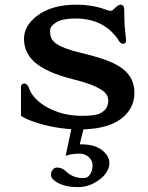

<svg xmlns="http://www.w3.org/2000/svg" viewBox="-20 -534 624 809"><path d="M487.3 -514.2Q503.4 -514.2 503.4 -493.2Q503.4 -437 507.3 -403.8Q511.2 -370.6 511.2 -363.3Q511.2 -349.6 497.6 -349.6Q486.3 -349.6 476.1 -370.1Q414.6 -456.1 297.9 -456.1Q243.2 -456.1 217 -439.9Q190.9 -423.8 190.9 -404.3Q190.9 -384.8 196.8 -372.3Q202.6 -359.9 218.3 -349.1Q248 -328.6 318.8 -311.8Q389.6 -294.9 430.7 -279.3Q471.7 -263.7 497.1 -244.1Q546.4 -206.1 546.4 -142.6Q546.4 -85.4 503.9 -44.9Q449.2 7.3 331.5 11.2L315.9 74.2H323.7Q399.4 74.2 431.2 121.1Q440.9 135.3 440.9 153.6Q440.9 171.9 429.7 190.2Q418.5 208.5 399.4 222.7Q357.4 254.4 308.1 254.4Q242.7 254.4 207.5 225.6Q194.8 214.8 194.8 202.4Q194.8 189.9 202.1 180.9Q209.5 171.9 221.2 171.9Q242.2 171.9 259.8 189.5Q288.1 216.3 330.6 216.3Q348.1 216.3 356.4 205.1Q370.1 186 370.1 164.1Q370.1 142.1 353.8 127.7Q337.4 113.3 315.4 113.3Q280.8 113.3 256.8 122.6L280.3 10.3Q186 3.9 106.4 -26.9Q82 -36.1 68.4 -46.4V-168.5Q68.4 -173.8 72.3 -178Q76.2 -182.1 83 -182.1Q95.2 -182.1 103 -160.2Q110.8 -138.2 131.6 -116.9Q152.3 -95.7 182.1 -80.1Q245.6 -45.9 326.2 -45.9Q380.9 -45.9 400.6 -55.9Q420.4 -65.9 428.2 -79.1Q436 -92.3 436 -108.9Q436 -125.5 428.5 -136.5Q420.9 -147.5 403.3 -158.2Q368.2 -179.7 298.1 -197.3Q228 -214.8 188.2 -233.4Q148.4 -252 124.5 -273.4Q81.1 -313 81.1 -370.6Q81.1 -424.3 134.8 -466.3Q196.8 -514.2 300.3 -514.2Q372.6 -514.2 428.7 -492.2Q439.5 -488.3 445.6 -488.3Q451.7 -488.3 456.1 -492.2L465.3 -501Q479 -514.2 487.3 -514.2Z"/></svg>

Font: Stoke
Style: Regular
Weight: 400
Designer: Nicole Fally
Foundry: Nicole Fally
Version: Version 1.002